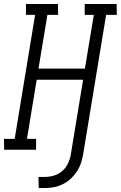

<svg xmlns="http://www.w3.org/2000/svg" viewBox="-50 -755 609 968"><path d="M145 193 144 137H175Q198 137 221 130.5Q244 124 263 108Q282 92 292.5 69.5Q303 47 307 24L369 -353H135L86 -55H132V0H-29L-30 -55H24L127 -680H81V-735H242L243 -680H189L144 -409H378L423 -680H377V-735H538L539 -680H485L369 24Q365 47 357.5 69Q350 91 336.5 111Q323 131 305 147.5Q287 164 265 174.5Q243 185 220.5 189Q198 193 175 193Z"/></svg>

Font: Iosevka Curly Slab Light
Style: Italic
Weight: 300
Italic angle: -9°
Monospace: yes
Designer: Belleve Invis
Foundry: Belleve Invis
Version: Version 22.1.2; ttfautohint (v1.8.4)